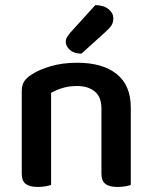

<svg xmlns="http://www.w3.org/2000/svg" viewBox="-20 -733 603 759"><path d="M497 -308V-210H381V-304Q381 -350 354.5 -371.5Q328 -393 285 -393Q253 -393 227 -385Q201 -377 182 -366V-210H66V-372Q66 -396 75.5 -411Q85 -426 106 -439Q135 -458 181.5 -471.5Q228 -485 285 -485Q385 -485 441 -440.5Q497 -396 497 -308ZM66 -260H182V-2Q174 1 160 3.5Q146 6 129 6Q97 6 81.5 -6Q66 -18 66 -47ZM381 -260H497V-2Q490 1 475.5 3.5Q461 6 444 6Q412 6 396.5 -6Q381 -18 381 -47ZM258 -604 357 -713Q391 -712 409.5 -696.5Q428 -681 428 -661Q428 -644 420.5 -632.5Q413 -621 395 -605L302 -521Q273 -521 256.5 -535.5Q240 -550 240 -568Q240 -578 245 -586Q250 -594 258 -604Z"/></svg>

Font: BalooTamma2SemiBold
Style: Regular
Weight: 600
Designer: Divya Kowshik, Shuchita Grover and Ek Type
Foundry: Ek Type
Version: Version 1.700